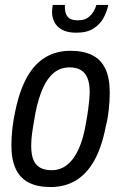

<svg xmlns="http://www.w3.org/2000/svg" viewBox="-20 -743 489 775"><path d="M184 12Q132 12 97 -5.5Q62 -23 44 -60.5Q26 -98 26 -156Q26 -189 30 -225Q34 -261 42 -296Q59 -378 89 -431.5Q119 -485 163 -511.5Q207 -538 264 -538Q317 -538 352 -520.5Q387 -503 405 -466Q423 -429 423 -369Q423 -336 419 -300Q415 -264 406 -228Q390 -147 360 -94Q330 -41 286 -14.5Q242 12 184 12ZM188 -56Q224 -56 251.5 -78Q279 -100 298 -142.5Q317 -185 327 -246Q333 -279 336 -302Q339 -325 340.5 -341.5Q342 -358 342 -372Q342 -406 333 -428Q324 -450 306 -460.5Q288 -471 261 -471Q225 -471 198.5 -450Q172 -429 153.5 -388Q135 -347 123 -287Q117 -253 113 -228.5Q109 -204 107.5 -186.5Q106 -169 106 -154Q106 -119 115 -97.5Q124 -76 142.5 -66Q161 -56 188 -56ZM288 -611Q252 -611 230.5 -623Q209 -635 199.5 -654Q190 -673 190 -695Q190 -702 191 -709Q192 -716 193 -723H242Q241 -702 246 -688Q251 -674 262.5 -667.5Q274 -661 294 -661Q320 -661 334.5 -671.5Q349 -682 357.5 -696.5Q366 -711 369 -723H417Q412 -697 398 -671Q384 -645 357.5 -628Q331 -611 288 -611Z"/></svg>

Font: Archivo Condensed
Style: Italic
Weight: 400
Width: 3
Italic angle: -10°
Designer: Hector Gatti
Foundry: Omnibus-Type
Version: Version 2.001